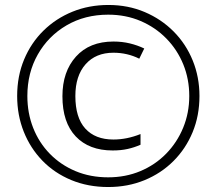

<svg xmlns="http://www.w3.org/2000/svg" viewBox="-20 -743 871 772"><path d="M415 9Q334 9 266.5 -19Q199 -47 150.5 -97Q102 -147 75.5 -213.5Q49 -280 49 -357Q49 -437 77 -504Q105 -571 155 -620Q205 -669 271.5 -696Q338 -723 416 -723Q495 -723 562 -694.5Q629 -666 678.5 -616Q728 -566 755 -499.5Q782 -433 782 -357Q782 -278 754.5 -211.5Q727 -145 677.5 -95.5Q628 -46 561 -18.5Q494 9 415 9ZM415 -30Q485 -30 544.5 -55Q604 -80 648 -125Q692 -170 716.5 -229.5Q741 -289 741 -357Q741 -425 717 -484Q693 -543 649 -588Q605 -633 545.5 -658.5Q486 -684 415 -684Q321 -684 247.5 -641Q174 -598 132 -524Q90 -450 90 -357Q90 -288 113.5 -228.5Q137 -169 180.5 -124.5Q224 -80 283.5 -55Q343 -30 415 -30ZM433 -138Q338 -138 284.5 -194.5Q231 -251 231 -356Q231 -455 285.5 -515.5Q340 -576 436 -576Q471 -576 502 -568.5Q533 -561 560 -548L540 -507Q516 -519 490 -525Q464 -531 436 -531Q365 -531 324 -484.5Q283 -438 283 -357Q283 -270 323 -226Q363 -182 436 -182Q490 -182 545 -204V-161Q520 -150 493 -144Q466 -138 433 -138Z"/></svg>

Font: Noto Sans Thai Looped SemiCondensed Light
Style: Regular
Weight: 300
Width: 4
Designer: Sasikarn Vongin, Ben Mitchell
Foundry: The Fontpad Ltd
Version: Version 1.001; ttfautohint (v1.8.4.7-5d5b)